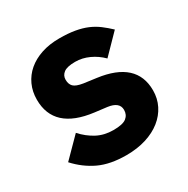

<svg xmlns="http://www.w3.org/2000/svg" viewBox="-131 -654 766 782"><g transform="rotate(-30 252.0 -262.5)"><path d="M247 12Q171 12 119 -12.5Q67 -37 26 -82L113 -170Q141 -139 175 -121Q209 -103 252 -103Q296 -103 313 -116.5Q330 -130 330 -153Q330 -190 277 -197L220 -204Q43 -226 43 -366Q43 -404 57.5 -435.5Q72 -467 98.5 -489.5Q125 -512 162.5 -524.5Q200 -537 247 -537Q288 -537 319.5 -531.5Q351 -526 375.5 -515.5Q400 -505 420.5 -489.5Q441 -474 461 -455L376 -368Q351 -393 319.5 -407.5Q288 -422 255 -422Q217 -422 201 -410Q185 -398 185 -378Q185 -357 196.5 -345.5Q208 -334 240 -329L299 -321Q472 -298 472 -163Q472 -125 456 -93Q440 -61 410.5 -37.5Q381 -14 339.5 -1Q298 12 247 12Z"/></g></svg>

Font: IBM Plex Sans Thai
Style: Bold
Weight: 700
Designer: Mike Abbink, Paul van der Laan, Pieter van Rosmalen, Ben Mitchell, Mark Frömberg
Foundry: Bold Monday
Version: Version 1.2